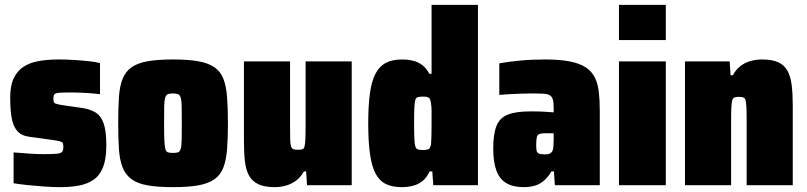

<svg xmlns="http://www.w3.org/2000/svg" viewBox="-20 -763 3325 791"><path d="M228 8Q198 8 162.5 5.5Q127 3 94 -0.5Q61 -4 36 -8V-135Q54 -134 71 -132.5Q88 -131 103.5 -130Q119 -129 132.5 -128.5Q146 -128 157 -128Q195 -128 212.5 -129.5Q230 -131 235.5 -137Q241 -143 241 -157Q241 -166 239.5 -171.5Q238 -177 229 -180Q220 -183 199 -186L98 -200Q68 -204 51 -223.5Q34 -243 28 -277.5Q22 -312 22 -361Q22 -410 36.5 -440.5Q51 -471 77 -488Q103 -505 140 -511.5Q177 -518 222 -518Q252 -518 284 -516Q316 -514 345 -511Q374 -508 392 -503V-375Q367 -378 344.5 -379.5Q322 -381 304.5 -381.5Q287 -382 276 -382Q243 -382 226.5 -381Q210 -380 205 -375Q200 -370 200 -359Q200 -348 201.5 -343Q203 -338 211 -335.5Q219 -333 236 -330L320 -318Q351 -313 373 -300Q395 -287 406.5 -256Q418 -225 418 -164Q418 -108 404.5 -74Q391 -40 365.5 -22.5Q340 -5 305.5 1.5Q271 8 228 8Z M693 8Q629 8 587.5 0.5Q546 -7 521.5 -25Q497 -43 485 -73.5Q473 -104 470 -148.5Q467 -193 467 -255Q467 -318 470 -363Q473 -408 485 -438Q497 -468 521.5 -485.5Q546 -503 587.5 -510.5Q629 -518 693 -518Q756 -518 797.5 -510.5Q839 -503 864 -485.5Q889 -468 900.5 -438Q912 -408 915.5 -363Q919 -318 919 -255Q919 -193 915.5 -148.5Q912 -104 900.5 -73.5Q889 -43 864 -25Q839 -7 797.5 0.5Q756 8 693 8ZM693 -133Q706 -133 713.5 -135.5Q721 -138 724.5 -150Q728 -162 728.5 -187Q729 -212 729 -255Q729 -299 728.5 -324Q728 -349 724.5 -360.5Q721 -372 713.5 -375Q706 -378 692 -378Q679 -378 671.5 -375Q664 -372 660.5 -360.5Q657 -349 656.5 -324Q656 -299 656 -255Q656 -212 657 -187Q658 -162 661 -150Q664 -138 671.5 -135.5Q679 -133 693 -133Z M1112 8Q1070 8 1044.5 -4Q1019 -16 1006 -39.5Q993 -63 989 -98.5Q985 -134 985 -182V-510H1175V-240Q1175 -207 1175.5 -188Q1176 -169 1179 -160Q1182 -151 1188.5 -148.5Q1195 -146 1207 -146Q1219 -146 1225.5 -148Q1232 -150 1234.5 -159Q1237 -168 1238 -189Q1239 -210 1239 -247V-510H1429V0H1245L1241 -57H1232Q1219 -33 1200 -19Q1181 -5 1158.5 1.5Q1136 8 1112 8Z M1635 8Q1597 8 1570.5 -4.5Q1544 -17 1528 -46.5Q1512 -76 1504.5 -127Q1497 -178 1497 -254Q1497 -328 1504 -378.5Q1511 -429 1527 -459.5Q1543 -490 1569.5 -504Q1596 -518 1636 -518Q1660 -518 1681 -513Q1702 -508 1719 -495.5Q1736 -483 1749 -459H1758V-743H1949V0H1765L1761 -57H1750Q1739 -32 1721 -17.5Q1703 -3 1681 2.5Q1659 8 1635 8ZM1723 -145Q1740 -145 1747 -149.5Q1754 -154 1756 -172Q1757 -183 1757.5 -204.5Q1758 -226 1758 -255Q1758 -285 1758 -304.5Q1758 -324 1756 -334Q1754 -355 1747 -360Q1740 -365 1723 -365Q1709 -365 1701.5 -363Q1694 -361 1691 -351Q1688 -341 1687 -318.5Q1686 -296 1686 -255Q1686 -215 1687 -192.5Q1688 -170 1691 -160Q1694 -150 1701.5 -147.5Q1709 -145 1723 -145Z M2137 8Q2094 8 2066 -8.5Q2038 -25 2025 -60.5Q2012 -96 2012 -150Q2012 -211 2025.5 -244.5Q2039 -278 2072.5 -291Q2106 -304 2163 -304Q2171 -304 2182.5 -304Q2194 -304 2207.5 -303.5Q2221 -303 2234.5 -302Q2248 -301 2261 -300V-319Q2261 -341 2257.5 -353Q2254 -365 2245 -370.5Q2236 -376 2217 -377Q2198 -378 2167 -378Q2144 -378 2121.5 -377Q2099 -376 2077.5 -375Q2056 -374 2037 -372V-502Q2075 -509 2123 -513.5Q2171 -518 2226 -518Q2286 -518 2327 -510Q2368 -502 2393 -485.5Q2418 -469 2430.5 -444Q2443 -419 2447 -384.5Q2451 -350 2451 -305V0H2266L2262 -57H2252Q2237 -32 2219.5 -17.5Q2202 -3 2181.5 2.5Q2161 8 2137 8ZM2224 -127Q2234 -127 2240 -128.5Q2246 -130 2250.5 -134Q2255 -138 2257 -144Q2259 -150 2260 -161Q2261 -172 2261 -187V-214H2226Q2210 -214 2202 -211Q2194 -208 2191.5 -197.5Q2189 -187 2189 -167Q2189 -152 2190.5 -143Q2192 -134 2200 -130.5Q2208 -127 2224 -127Z M2530 -598V-743H2723V-598ZM2530 0V-510H2723V0Z M2802 0V-510H2986L2990 -453H2999Q3013 -478 3032 -492Q3051 -506 3073.5 -512Q3096 -518 3119 -518Q3161 -518 3186 -506.5Q3211 -495 3224 -472Q3237 -449 3241.5 -413Q3246 -377 3246 -329V0H3056V-271Q3056 -304 3055 -322.5Q3054 -341 3051.5 -350Q3049 -359 3042.5 -361.5Q3036 -364 3025 -364Q3013 -364 3006 -361.5Q2999 -359 2996.5 -349.5Q2994 -340 2993 -320Q2992 -300 2992 -264V0Z"/></svg>

Font: Saira SemiCondensed Black
Style: Regular
Weight: 900
Width: 4
Designer: Hector Gatti with collaboration of the Omnibus-Type team
Foundry: Omnibus-Type
Version: Version 1.101